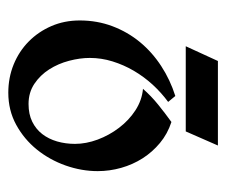

<svg xmlns="http://www.w3.org/2000/svg" viewBox="-61 -468 540 458"><g transform="rotate(90 209.0 -239.0)"><path d="M201.2 11.2Q165 11.2 133.5 -1.7Q102.1 -14.6 78.9 -37.6Q55.7 -60.5 42.2 -91.6Q28.8 -122.6 28.8 -159.2Q28.8 -200.7 42.5 -237.1Q56.2 -273.4 80.3 -302.7Q104.5 -332 137.5 -353.5Q170.4 -375 209 -387.2L223.1 -370.1Q201.2 -354 182.1 -333.3Q163.1 -312.5 148.9 -288.3Q134.8 -264.2 126.5 -237.5Q118.2 -210.9 118.2 -183.1Q118.2 -159.7 125 -133.8Q131.8 -107.9 145.5 -86.4Q159.2 -64.9 179.9 -51Q200.7 -37.1 228 -37.1Q252.4 -37.1 270.3 -45.9Q288.1 -54.7 299.8 -69.8Q311.5 -85 317.4 -105.2Q323.2 -125.5 323.2 -147.9Q323.2 -174.3 313 -201.9Q302.7 -229.5 284.9 -252.9Q267.1 -276.4 243.2 -292Q219.2 -307.6 191.9 -310.1Q209 -329.6 229.5 -346.2Q250 -362.8 271 -377.9Q299.3 -368.7 321 -350.6Q342.8 -332.5 357.7 -309.1Q372.6 -285.6 380.4 -258.1Q388.2 -230.5 388.2 -202.1Q388.2 -163.6 374.8 -125.5Q361.3 -87.4 336.7 -56.9Q312 -26.4 277.6 -7.6Q243.2 11.2 201.2 11.2ZM90.3 -412.1 125.5 -488.8H327.1L293.5 -412.1Z"/></g></svg>

Font: Redressed
Style: Regular
Weight: 400
Designer: Astigmatic (AOETI)
Foundry: Astigmatic (AOETI)
Version: Version 1.001